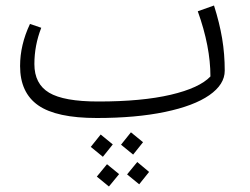

<svg xmlns="http://www.w3.org/2000/svg" viewBox="-20 -416 908 698"><path d="M797 -159Q797 -109 741 -70Q685 -31 579.5 -9Q474 13 332 13Q185 13 119 -33Q53 -79 53 -176Q53 -253 89 -329L130 -315Q105 -251 105 -183Q105 -111 158.5 -79Q212 -47 337 -47Q496 -47 600.5 -71.5Q705 -96 745 -138Q745 -247 699 -375L758 -396Q778 -333 787.5 -276.5Q797 -220 797 -159ZM420 110 456 65 500 101 464 146ZM310 118 346 73 390 109 354 154ZM442 218 479 173 522 209 486 254ZM332 226 369 181 413 217 376 262Z"/></svg>

Font: FiraGO Light
Style: Italic
Weight: 300
Italic angle: -8°
Designer: bBox Type GmbH
Foundry: bBox Type GmbH
Version: Version 1.001